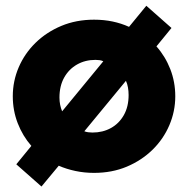

<svg xmlns="http://www.w3.org/2000/svg" viewBox="-20 -600 669 683"><path d="M127.5 63.5 38 -15.5 91.5 -81Q60.5 -116.5 43 -161.8Q25.5 -207 25.5 -257.5Q25.5 -311.5 46.5 -360.5Q67.5 -409.5 106.2 -447.5Q145 -485.5 198 -507.8Q251 -530 314.5 -530Q349.5 -530 380.5 -523.5Q411.5 -517 439 -504.5L500.5 -579.5L590 -500.5L536.5 -435Q568 -399.5 585.8 -354Q603.5 -308.5 603.5 -257.5Q603.5 -204 582.5 -154.8Q561.5 -105.5 522.8 -67.5Q484 -29.5 431.2 -7.2Q378.5 15 314.5 15Q280 15 248.2 8.2Q216.5 1.5 189 -10.5ZM201 -204 347.5 -382Q341.5 -385 334.2 -386Q327 -387 319.5 -387Q283 -387 254 -370.5Q225 -354 208.2 -324Q191.5 -294 191.5 -253Q191.5 -239.5 194 -227.2Q196.5 -215 201 -204ZM309 -128.5Q345.5 -128.5 374.5 -144.5Q403.5 -160.5 420.5 -190.5Q437.5 -220.5 437.5 -262Q437.5 -276 435.2 -288.8Q433 -301.5 428 -312.5L280 -133Q286.5 -130.5 294 -129.5Q301.5 -128.5 309 -128.5Z"/></svg>

Font: Geologica Cursive ExtraBold
Style: Regular
Weight: 800
Designer: Sindre Bremnes, Frode Helland
Foundry: Monokrom Skriftforlag AS
Version: Version 1.010;gftools[0.9.28]